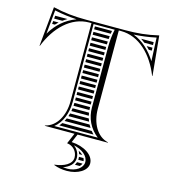

<svg xmlns="http://www.w3.org/2000/svg" viewBox="-119 -719 918 1018"><g transform="rotate(15 340.0 -209.5)"><path d="M136.7 -578H69C68.5 -572.7 68 -567.3 67.5 -562H112.8C120.5 -567.8 128.4 -573.1 136.7 -578ZM95.7 -548H66.1C65.6 -542.7 65.1 -537.3 64.6 -532H79.4C84.6 -537.6 90.1 -542.9 95.7 -548ZM609.6 -578H540.8C548.5 -573.1 555.9 -567.7 563 -562H610.3ZM610.9 -548H579.2C584.7 -542.9 589.9 -537.5 595 -532H611.6ZM287 -202H373V-218H287ZM287 -188V-172H373V-188ZM287 -562H378.3C379.1 -567.3 380 -572.7 380.9 -578H287ZM287 -548V-532H374.8C375.2 -537.4 375.8 -542.7 376.4 -548ZM287 -518V-502H373.1C373.3 -507.4 373.5 -512.7 373.8 -518ZM287 -488V-472H373V-488ZM287 -458V-442H373V-458ZM287 -428V-412H373V-428ZM287 -398V-382H373V-398ZM287 -368V-352H373V-368ZM287 -338V-322H373V-338ZM287 -308V-292H373V-308ZM287 -278V-262H373V-278ZM287 -248V-232H373V-248ZM387.9 -82C385.7 -87.2 383.8 -92.6 382.1 -98H279.4C278 -92.6 276.4 -87.2 274.6 -82ZM394.5 -68H269.3C266.9 -62.5 264.3 -57.2 261.5 -52H403.9C400.5 -57.2 397.3 -62.5 394.5 -68ZM414 -38H253C249.2 -32.4 245.1 -27 240.7 -22H428.1C423.1 -27.2 418.4 -32.5 414 -38ZM373 -158H287C287 -152.6 286.8 -147.3 286.4 -142H373.7C373.3 -147.3 373.1 -152.6 373 -158ZM375.3 -128H285.1C284.4 -122.6 283.6 -117.3 282.5 -112H378.3C377.1 -117.2 376.1 -122.6 375.3 -128ZM413.9 128C413.5 122.5 411.9 117.1 409.3 112H384.5C384.8 115.2 385 118.4 385 121.8C385 123.9 384.9 126 384.7 128ZM376.5 82H375.1C377.8 87.2 380 92.5 381.6 98H398.9C392.9 92 385.4 86.6 376.5 82ZM400.8 158C406 153.1 409.7 147.6 411.9 142H381.9C380.1 147.7 377.5 153.1 374.3 158ZM326.9 46.4 346.6 0H513V-2C451.3 -15.5 415 -82.9 415 -160V-590H427C526.8 -590 605.8 -510.1 648 -403H650L629 -620C566.3 -605.2 511.5 -600 447 -600H233C168.5 -600 113.7 -605.2 51 -620L30 -403H32C74.2 -510.1 153.2 -590 253 -590H265V-160C265 -82.9 228.7 -15.5 167 -2V0H330L305 58.6C338 61.7 363 88.8 363 121.8C363 158.4 321 179.9 269 185.8V187.8C293 197.2 315.1 200.8 341 200.8C401.7 200.8 451 170 451 130.8C451 85.4 395.9 49.9 326.9 46.4ZM342.6 59.9C387.8 69 424 95.9 424 130.8C424 162.8 386.8 188.8 341 188.8C332.5 188.8 323.7 188.3 316.6 187.5C349.6 175.5 375 154.7 375 121.8C375 95.8 361.5 73 342.6 59.9ZM277 -160V-588H393C386.2 -554 383 -524.7 383 -490V-160C383 -100.1 407.4 -48.8 454.4 -12H215.6C256.2 -43.8 277 -99.7 277 -160ZM496.7 -589.2C537.7 -591.3 576.9 -596.3 618.4 -605.3L624.1 -477.2C591.3 -529.3 548.3 -569.3 496.7 -589.2ZM183.3 -589.2C124.2 -566.8 81.1 -529 48.9 -474.2L61.6 -605.3C105.1 -595.8 142 -591.3 183.3 -589.2Z"/></g></svg>

Font: SortefaxS02
Style: Medium
Weight: 500
Designer: gluk
Foundry: gluk
Version: Version 0.261